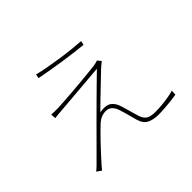

<svg xmlns="http://www.w3.org/2000/svg" viewBox="-163 -1032 1326 1326"><g transform="rotate(-45 500.0 -369.5)"><path d="M312 -767Q351 -757 403 -747.5Q455 -738 510 -730Q565 -722 613.5 -717Q662 -712 695 -710L689 -680Q653 -683 606.5 -689Q560 -695 508.5 -702.5Q457 -710 405 -719Q353 -728 306 -737ZM699 -512Q691 -506 675 -492.5Q659 -479 654 -474Q642 -462 615 -436.5Q588 -411 555 -379Q522 -347 491 -317.5Q460 -288 441 -268Q450 -270 462 -271Q474 -272 481 -272Q518 -272 540 -251Q562 -230 572 -197Q577 -181 584 -157Q591 -133 598 -108Q605 -83 611 -64Q622 -30 644 -15.5Q666 -1 714 -1Q742 -1 776 -4Q810 -7 842 -12.5Q874 -18 896 -25L894 12Q873 16 841.5 19.5Q810 23 776.5 25.5Q743 28 715 28Q665 28 630.5 11Q596 -6 582 -57Q578 -72 571 -97.5Q564 -123 557 -148.5Q550 -174 544 -190Q535 -216 518 -232Q501 -248 475 -248Q449 -248 429 -239.5Q409 -231 392 -216Q380 -205 357.5 -183Q335 -161 307.5 -132.5Q280 -104 252.5 -74Q225 -44 201.5 -18Q178 8 165 25L131 1Q136 -3 144.5 -10Q153 -17 162 -26Q169 -33 199.5 -63.5Q230 -94 274.5 -138.5Q319 -183 370.5 -235Q422 -287 473.5 -337.5Q525 -388 568 -430.5Q611 -473 637 -498Q611 -496 571.5 -492.5Q532 -489 487.5 -485.5Q443 -482 400 -478Q357 -474 322 -471.5Q287 -469 267 -467Q244 -466 227 -464Q210 -462 193 -460L190 -497Q207 -496 225 -495.5Q243 -495 264 -496Q284 -497 321.5 -499.5Q359 -502 405 -505.5Q451 -509 496.5 -513.5Q542 -518 579.5 -521.5Q617 -525 637 -528Q649 -530 659.5 -532.5Q670 -535 677 -538Z"/></g></svg>

Font: Noto Sans SC Thin Thin
Style: Regular
Weight: 250
Version: Version 2.004-H2;hotconv 1.0.118;makeotfexe 2.5.65603